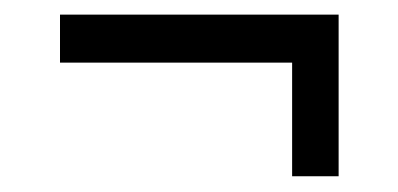

<svg xmlns="http://www.w3.org/2000/svg" viewBox="-20 -438 531 256"><path d="M369.5 -203V-354.5H60V-418.5H431.5V-203Z"/></svg>

Font: Besley* Condensed Medium
Style: Regular
Weight: 500
Width: 3
Designer: Owen Earl
Foundry: indestructible type*
Version: Version 3.000; ttfautohint (v1.8.3)